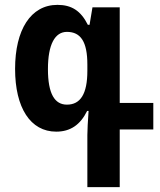

<svg xmlns="http://www.w3.org/2000/svg" viewBox="-20 -531 656 789"><path d="M339 238H472V1H610V-108H472V-501H360L348 -429H341C312 -487 274 -511 216 -511C106 -511 42 -408 42 -248C42 -88 105 10 211 10C269 10 310 -18 338 -75H344C341 -32 339 3 339 24ZM255 -101C205 -101 177 -145 177 -247C177 -349 206 -400 255 -400C312 -400 339 -359 339 -266V-240C339 -144 310 -101 255 -101Z"/></svg>

Font: Noto Sans Armenian Condensed
Style: Bold
Weight: 700
Width: 3
Designer: Monotype Design Team
Foundry: Monotype Imaging Inc.
Version: Version 2.008